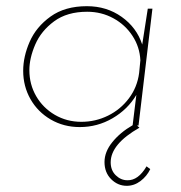

<svg xmlns="http://www.w3.org/2000/svg" viewBox="-20 -406 585 621"><path d="M392 177Q427 178 454 132L466 141Q455 164 434.5 179.5Q414 195 390 195Q361 195 339.5 173.5Q318 152 318 118Q318 85 343.5 53.5Q369 22 409 -1L421 -99Q393 -52 344 -23.5Q295 5 238 5Q186 5 144 -19.5Q102 -44 78.5 -85.5Q55 -127 55 -177Q55 -223 76 -271Q97 -319 143.5 -352.5Q190 -386 261 -386Q325 -386 373.5 -351.5Q422 -317 440 -262L458 -378H473L428 0H423L431 7Q338 60 338 119Q338 145 354.5 161Q371 177 392 177ZM243 -12Q289 -12 329.5 -32Q370 -52 397 -88Q424 -124 430 -170L434 -211Q432 -254 408.5 -290Q385 -326 346.5 -347Q308 -368 262 -368Q197 -368 155 -337Q113 -306 94 -262Q75 -218 75 -179Q75 -133 97 -95Q119 -57 157.5 -34.5Q196 -12 243 -12Z"/></svg>

Font: Josefin Sans Thin
Style: Italic
Weight: 200
Italic angle: -7°
Designer: Santiago Orozco
Foundry: Typemade
Version: Version 2.000